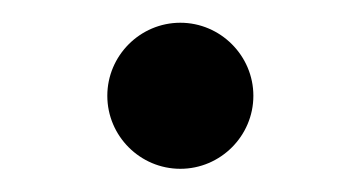

<svg xmlns="http://www.w3.org/2000/svg" viewBox="-20 -402 316 168"><path d="M137.8 -254.3C172.9 -254.3 201.7 -283 201.7 -318.2C201.7 -353.3 172.9 -382.1 137.8 -382.1C102.6 -382.1 73.9 -353.3 73.9 -318.2C73.9 -283 102.6 -254.3 137.8 -254.3Z"/></svg>

Font: Karasuma Gothic
Style: Regular
Weight: 400
Designer: Rasmus Andersson, Ryoko Nishizuka
Foundry: Genbu
Version: Version 1.00